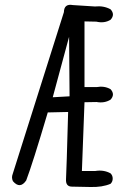

<svg xmlns="http://www.w3.org/2000/svg" viewBox="-20 -765 540 791"><path d="M280.3 -744.1 371.1 -738.3Q407.2 -742.2 435.5 -726.6Q455.1 -705.1 435.5 -683.6Q410.2 -668 377 -675.8L328.1 -676.8V-406.2H377.9Q410.2 -412.1 435.5 -397.5Q455.1 -376 435.5 -354.5Q410.2 -338.9 377.9 -344.7L328.1 -343.8L317.4 -60.5H372.1Q407.2 -66.4 435.5 -50.8Q444.3 -42 444.3 -29.3Q444.3 -16.6 435.5 -7.8Q401.4 6.8 352.1 5.4Q302.7 3.9 276.4 3.9Q250 3.9 252 -27.3Q253.9 -58.6 260.7 -303.7L176.8 -301.8Q114.3 -90.8 87.9 -21.5Q62.5 15.6 33.2 -18.6Q26.4 -33.2 32.2 -47.9L243.2 -714.8Q244.1 -751 280.3 -744.1ZM264.6 -613.3 197.3 -364.3 266.6 -368.2Z"/></svg>

Font: JasonHandwriting2
Style: Regular
Weight: 400
Version: Version 1.05.10